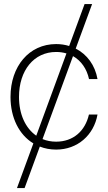

<svg xmlns="http://www.w3.org/2000/svg" viewBox="-20 -748 546 972"><path d="M65.9 204.1H104.5L181.6 -5.9C206.5 3.9 234.4 9.3 264.2 9.3C372.6 9.3 455.1 -64 473.6 -168H430.2C411.1 -85 351.1 -30.8 264.2 -30.8C239.3 -30.8 216.3 -35.2 195.3 -43.9L349.6 -463.9C391.1 -440.4 419.4 -399.4 430.7 -347.7H473.6C461.4 -417.5 420.9 -472.7 363.3 -502L446.3 -727.5H408.2L330.1 -515.1C309.6 -521.5 287.6 -524.9 264.2 -524.9C127.4 -524.9 33.2 -412.6 33.2 -257.3C33.2 -151.4 77.1 -65.4 148.9 -22ZM76.2 -257.3C76.2 -392.1 151.9 -484.9 264.2 -484.9C282.7 -484.9 300.3 -482.4 316.4 -477.5L163.6 -61C108.9 -99.1 76.2 -169.4 76.2 -257.3Z"/></svg>

Font: Raveo Display Display ExLight
Style: Regular
Weight: 200
Designer: Jakub Foglar, Rasmus Andersson (Inter)
Foundry: Jakubfoglar.com
Version: Version 1.100;Glyphs 3.2.3 (3260)